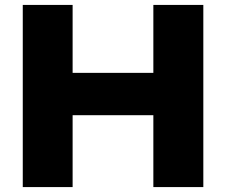

<svg xmlns="http://www.w3.org/2000/svg" viewBox="-20 -760 918 780"><path d="M72.5 0V-740H275V-464H603V-740H806V0H603V-292H275V0Z"/></svg>

Font: Encode Sans Expanded ExtraBold
Style: Regular
Weight: 800
Width: 7
Designer: Multiple Designers
Foundry: Impallari Type
Version: Version 3.000; ttfautohint (v1.8.3) -l 8 -r 50 -G 200 -x 14 